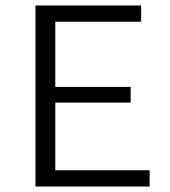

<svg xmlns="http://www.w3.org/2000/svg" viewBox="-20 -678 619 698"><path d="M109 0V-658H493V-599H181V-362H455V-305H181V-59H524V0Z"/></svg>

Font: QiushuiShotai Bright
Style: Regular
Weight: 400
Designer: Christian Thalmann (Catharsis Fonts)
Version: Version 1.250;